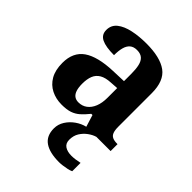

<svg xmlns="http://www.w3.org/2000/svg" viewBox="-219 -674 1039 1039"><g transform="rotate(45 300.0 -154.5)"><path d="M201.5 10Q158.1 10 122.3 -7.8Q86.5 -25.6 65.6 -61.8Q44.8 -98 44.8 -153.1Q44.8 -234.6 100.3 -273.2Q155.9 -311.7 269 -315.8L350.6 -318.8V-374.2Q350.6 -410.7 344.8 -435.9Q339.1 -461.1 324.1 -474.5Q309 -487.9 281.5 -487.9Q256.1 -487.9 241 -475Q226 -462.2 219.5 -438.3Q213 -414.4 213 -380Q149.5 -380 118.1 -395.4Q86.8 -410.8 86.8 -446.9Q86.8 -484.1 114.8 -506.4Q142.9 -528.7 189.8 -538.8Q236.8 -548.9 292.9 -548.9Q398.2 -548.9 450.7 -510.8Q503.1 -472.6 503.1 -379.1V-123.9Q503.1 -96.4 508.9 -81.1Q514.6 -65.8 528 -59.4Q541.4 -53 563.4 -53H567V0H380.9L359.7 -68.6H350.6Q329 -41.8 309.3 -24.3Q289.6 -6.9 264.8 1.6Q240 10 201.5 10ZM256.9 -63Q285.8 -63 306.9 -78.9Q328 -94.7 339.6 -123.6Q351.1 -152.5 351.1 -191V-266.2L306.2 -263.2Q266.1 -261.2 243.2 -247.6Q220.2 -234.1 210.3 -209.6Q200.4 -185.1 200.4 -149.1Q200.4 -121 206.5 -101.6Q212.6 -82.3 225.2 -72.7Q237.9 -63 256.9 -63ZM412.1 240Q339.4 240 301.2 213.5Q262.9 187 262.9 130Q262.9 99 279.9 72Q296.9 45 323.9 26Q350.9 7 380.9 0H458.2Q437.2 6 415.7 21.5Q394.2 37 379.7 60Q365.2 83 365.2 115Q365.2 142.8 384.7 155.5Q404.2 168.1 434.2 168.1Q448.2 168.1 463.7 166.1Q479.2 164.1 497.2 160.1V224Q487.2 229 471.2 232.5Q455.2 236 439.2 238Q423.1 240 412.1 240Z"/></g></svg>

Font: Noto Serif Khmer
Style: Regular
Weight: 400
Designer: Danh Hong and the Monotype Design Team
Foundry: Monotype Imaging Inc.
Version: Version 2.003